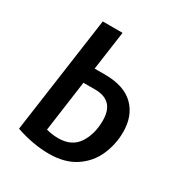

<svg xmlns="http://www.w3.org/2000/svg" viewBox="-134 -623 688 731"><g transform="rotate(30 210.0 -257.5)"><path d="M387 -201Q387 -147 365.5 -98Q344 -49 298 -18.5Q252 12 183 12Q113 12 37 -14L109 -527H196L172 -356H217Q302 -356 344.5 -314Q387 -272 387 -201ZM298 -200Q298 -288 213 -288H162L131 -64Q158 -57 184 -57Q243 -57 270.5 -98.5Q298 -140 298 -200Z"/></g></svg>

Font: Fira Sans Compressed
Style: Italic
Weight: 400
Width: 1
Italic angle: -8°
Designer: bBox Type GmbH & Carrois Corporate GbR & Edenspiekermann AG
Foundry: bBox Type GmbH & Carrois Corporate GbR & Edenspiekermann AG
Version: Version 4.301